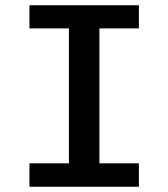

<svg xmlns="http://www.w3.org/2000/svg" viewBox="-20 -710 640 730"><path d="M508 -602H358V-89H508V0H92V-89H242V-602H92V-690H508Z"/></svg>

Font: Fira Mono Medium
Style: Regular
Weight: 500
Designer: Carrois Corporate & Edenspiekermann AG
Foundry: Carrois Corporate GbR & Edenspiekermann AG
Version: Version 3.206